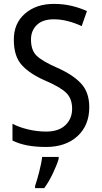

<svg xmlns="http://www.w3.org/2000/svg" viewBox="-20 -744 521 985"><path d="M272 -397Q197 -430 168 -458Q139 -486 139 -541Q139 -587 169 -616Q199 -645 256 -645Q292 -645 328.5 -635.5Q365 -626 399 -610L426 -687Q392 -703 349 -713.5Q306 -724 256 -724Q165 -724 107.5 -673.5Q50 -623 51 -539Q51 -455 92 -410Q133 -365 211 -331Q290 -297 320 -267.5Q350 -238 350 -186Q350 -135 315.5 -102Q281 -69 217 -69Q171 -69 124.5 -80Q78 -91 44 -109V-23Q109 10 216 10Q317 10 377.5 -45.5Q438 -101 438 -194Q438 -270 396 -315.5Q354 -361 272 -397ZM196 61Q193 92 181 138Q169 184 160 210V221H207Q230 190 251 146Q272 102 281 71V61Z"/></svg>

Font: Noto Sans UI SemiCondensed
Style: Regular
Weight: 400
Width: 4
Designer: Monotype Design Team
Foundry: Monotype Imaging Inc.
Version: 1.001